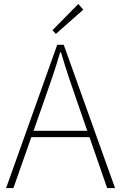

<svg xmlns="http://www.w3.org/2000/svg" viewBox="-20 -953 614 973"><path d="M11 0H48L201 -435C232 -523 258 -597 285 -688H289C316 -597 341 -523 372 -435L523 0H563L303 -726H270ZM123 -258H447V-290H123ZM263 -781 402 -904 377 -933 246 -800Z"/></svg>

Font: Source Han Sans JP VF
Style: Regular
Weight: 250
Designer: Ryoko NISHIZUKA 西塚涼子 (kana, bopomofo & ideographs); Paul D. Hunt (Latin, Greek & Cyrillic); Sandoll Communications 산돌커뮤니
Foundry: Adobe
Version: Version 2.004;hotconv 1.0.118;makeotfexe 2.5.65603